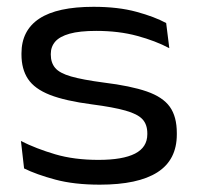

<svg xmlns="http://www.w3.org/2000/svg" viewBox="-20 -516 564 550"><path d="M266 13Q192.5 13 138.5 -1.5Q84.5 -16 49 -33.5L40 -112Q84 -90 138.2 -74Q192.5 -58 262 -58Q331.5 -58 366.8 -76Q402 -94 402 -131.5V-134Q402 -159.5 388 -174.5Q374 -189.5 339.5 -199.2Q305 -209 243.5 -217Q167 -227 123 -244.2Q79 -261.5 60.2 -289.8Q41.5 -318 41.5 -360V-363Q41.5 -429 92.8 -462.8Q144 -496.5 248 -496.5Q318.5 -496.5 370.8 -482.2Q423 -468 456 -450L465 -378Q425.5 -399 373 -413.2Q320.5 -427.5 255.5 -427.5Q208 -427.5 179.5 -419.5Q151 -411.5 138.2 -396.8Q125.5 -382 125.5 -361.5V-359.5Q125.5 -336.5 138 -321.5Q150.5 -306.5 183.5 -297Q216.5 -287.5 277 -279.5Q354.5 -270 400.5 -254Q446.5 -238 466.5 -210Q486.5 -182 486.5 -135V-131Q486.5 -58 431 -22.5Q375.5 13 266 13Z"/></svg>

Font: Anek Gujarati SemiExpanded
Style: Regular
Weight: 400
Width: 6
Designer: Mrunmayee Ghaisas (Gujarati), Yesha Goshar (Latin)
Foundry: Ek Type
Version: Version 1.003